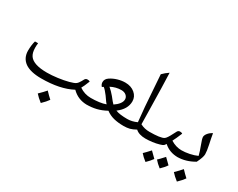

<svg xmlns="http://www.w3.org/2000/svg" viewBox="-122 -1390 2786 2243"><g transform="rotate(30 1271.5 -268.5)"><path d="M142 -328Q138 -304 138 -268Q138 -198 166 -158Q220 -82 402 -82Q466 -82 544.5 -92.5Q623 -103 683 -119Q743 -135 764 -150.5Q785 -166 804 -201L821 -232Q833 -250 854.5 -250Q876 -250 888 -242Q856 -160 838 -131Q908 -82 996 -82Q1006 -82 1006 -72V0Q1006 10 996 10Q874 10 790 -75Q631 10 377 10Q233 10 158 -42Q83 -96 83 -196Q84 -276 100 -328ZM596 173Q570 211 518 261Q464 219 432 182Q484 132 516 94Q556 137 596 173Z M1260 -341Q1186 -341 1118 -305Q1157 -273 1197 -225Q1244 -164 1262 -148Q1302 -174 1326 -205Q1350 -236 1350 -267Q1350 -298 1325 -319.5Q1300 -341 1260 -341ZM1436 -290Q1436 -184 1328 -104Q1380 -82 1491 -82Q1503 -82 1503 -70V-1Q1503 10 1491 10Q1413 10 1354.5 -5Q1296 -20 1248 -56Q1182 -20 1120 -5Q1058 10 985 10Q974 10 974 -1V-70Q974 -82 985 -82Q1118 -82 1192 -110Q1174 -130 1159.5 -152Q1145 -174 1130 -194Q1089 -249 1061 -270L1042 -258Q1020 -282 1020 -312Q1020 -354 1061 -381.5Q1102 -409 1154 -424.5Q1206 -440 1256 -440Q1334 -440 1385 -397Q1436 -354 1436 -290Z M1482 10Q1472 10 1472 0V-72Q1472 -82 1482 -82Q1550 -82 1613 -112Q1594 -276 1575 -575L1564 -731Q1600 -768 1645 -798Q1652 -641 1658 -289L1661 -112Q1717 -82 1787 -82Q1798 -82 1798 -72V0Q1798 10 1787 10Q1694 10 1649 -33Q1604 -8 1569.5 1Q1535 10 1482 10Z M2061 -244Q2073 -264 2095 -264Q2117 -264 2128 -255Q2093 -170 2070 -127Q2141 -82 2221 -82Q2231 -82 2231 -72V0Q2231 10 2221 10Q2109 10 2031 -60L2021 -46L2011 -34Q2003 -26 1965 -15Q1880 10 1777 10Q1767 10 1767 0V-72Q1767 -82 1777 -82Q1937 -82 1977 -110Q2000 -124 2041 -206ZM2175 146Q2148 186 2103 228Q2056 192 2024 154Q2045 136 2101 74Q2112 86 2175 146ZM1994 164Q1966 204 1922 246Q1872 208 1842 172Q1866 150 1920 91Q1931 103 1994 164Z M2211 10Q2201 10 2201 0V-72Q2201 -82 2211 -82Q2265 -82 2323 -94Q2381 -106 2424 -126Q2411 -180 2384 -250Q2357 -320 2357 -343.5Q2357 -367 2379 -394.5Q2401 -422 2437 -440Q2442 -405 2449.5 -370.5Q2457 -336 2464 -302Q2481 -221 2481 -180.5Q2481 -140 2439 -56Q2327 10 2211 10ZM2432 173Q2406 211 2354 261Q2300 219 2268 182Q2320 132 2352 94Q2392 137 2432 173Z"/></g></svg>

Font: Autonym
Style: Regular
Weight: 500
Version: Version 1.0.20131126